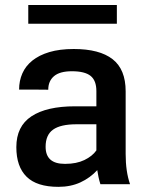

<svg xmlns="http://www.w3.org/2000/svg" viewBox="-20 -733 582 764"><path d="M445 -638.5H92.5V-713H445ZM212.5 10.5Q126.5 10.5 85.8 -29.8Q45 -70 45 -147.5Q45 -230.5 105.2 -270.2Q165.5 -310 278.5 -310H363.5V-370.5Q363.5 -412.5 340.5 -431Q317.5 -449.5 266 -449.5Q218 -449.5 195 -430Q172 -410.5 172 -376Q143 -376 114.5 -376.5H112.5Q109.5 -376.5 106.5 -376.5H104.5Q102.5 -376.5 100 -376.5H98.5Q95.5 -376.5 93 -376.5H91Q90.5 -376.5 89.5 -376.5H87.5Q86.5 -376.5 86 -376.5H65Q63.5 -376.5 62.5 -376.5H60.5Q59.5 -376.5 58.5 -376.5H56Q56 -411.5 69 -441Q82 -470.5 108.8 -492Q135.5 -513.5 176.5 -525.8Q217.5 -538 273.5 -538Q376 -538 428 -497.5Q480 -457 480 -369.5V-120.5Q480 -50 497.5 0H379.5Q375 -14.5 372 -28.5Q369 -42.5 367 -56Q338.5 -25 299.8 -7.2Q261 10.5 212.5 10.5ZM240.5 -81Q284 -81 315.8 -96.2Q347.5 -111.5 363.5 -134.5V-238.5H284.5Q221 -238.5 191.2 -217.2Q161.5 -196 161.5 -149Q161.5 -81 237.5 -81Z"/></svg>

Font: Roberto Sans Medium
Style: Regular
Weight: 500
Designer: Google (font) & Cristiano Sobral (main changes)
Version: Version 1.000;October 12, 2021;FontCreator 14.0.0.2814 64-bi